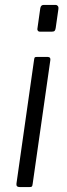

<svg xmlns="http://www.w3.org/2000/svg" viewBox="-20 -762 272 782"><path d="M113 -13Q112 -4 109.5 -2Q107 0 98 0H61Q53 0 49.5 -3.5Q46 -7 47 -14L119 -520Q120 -527 122 -528.5Q124 -530 129 -530H175Q181 -530 183.5 -526.5Q186 -523 185 -517ZM207 -649Q206 -641 203 -637Q200 -633 191 -633H143Q136 -633 133.5 -638Q131 -643 133 -650L144 -728Q146 -742 158 -742H207Q212 -742 215.5 -737.5Q219 -733 218 -726Z"/></svg>

Font: Libre Franklin Thin Light
Style: Italic
Weight: 300
Italic angle: -8°
Version: Version 3.000